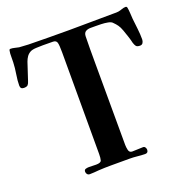

<svg xmlns="http://www.w3.org/2000/svg" viewBox="-132 -858 955 988"><g transform="rotate(-20 345.0 -364.0)"><path d="M684 -551Q684 -541 679 -532.5Q674 -524 663 -524Q647 -524 641.5 -531Q636 -538 632 -551Q629 -565 622.5 -585.5Q616 -606 608.5 -626.5Q601 -647 593 -658Q589 -664 584 -669.5Q579 -675 574 -680Q567 -689 549 -692.5Q531 -696 512 -696.5Q493 -697 482 -697Q469 -697 454 -697Q439 -697 428 -690.5Q417 -684 416 -666Q415 -632 415 -596.5Q415 -561 415 -526Q415 -412 415.5 -298Q416 -184 416 -70Q416 -58 419.5 -42Q423 -26 439 -26Q454 -26 468.5 -27Q483 -28 498 -28Q506 -28 510 -21.5Q514 -15 514 -9Q514 9 497 9Q486 9 474.5 8Q463 7 452 6Q433 4 414 4Q395 4 375 4Q342 4 309 4Q276 4 243 6Q231 7 218.5 8Q206 9 194 9Q185 9 180 3Q175 -3 175 -11Q175 -22 184 -24.5Q193 -27 201 -27Q212 -27 221.5 -26.5Q231 -26 241 -26Q267 -26 270.5 -38Q274 -50 274 -72V-630Q274 -669 270 -682.5Q266 -696 249 -696.5Q232 -697 193 -697Q180 -697 157.5 -696Q135 -695 124 -689Q111 -682 103 -670.5Q95 -659 90 -645Q82 -622 74.5 -598Q67 -574 59 -551Q55 -537 49 -530.5Q43 -524 27 -524Q8 -524 8 -544Q8 -570 13.5 -603.5Q19 -637 20 -666Q21 -682 20.5 -698.5Q20 -715 23 -730Q24 -737 30 -737Q41 -737 52.5 -734Q64 -731 75 -729Q87 -728 99.5 -727.5Q112 -727 125 -726Q178 -725 235.5 -724.5Q293 -724 345 -724Q404 -724 469 -725Q534 -726 593 -726Q599 -726 605.5 -726Q612 -726 618 -727Q629 -729 639.5 -733Q650 -737 661 -737Q666 -737 668 -732Q671 -718 672 -699.5Q673 -681 674 -667Q677 -639 680.5 -609.5Q684 -580 684 -551Z"/></g></svg>

Font: Kaisei HarunoUmi
Style: Bold
Weight: 700
Designer: Font-Kai, 金井和夫
Foundry: KAZUO KANAI
Version: Version 5.003